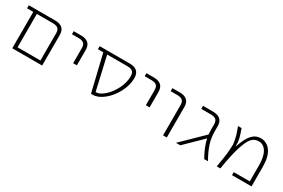

<svg xmlns="http://www.w3.org/2000/svg" viewBox="65 -1361 3227 2192"><g transform="rotate(30 1678.5 -265.0)"><path d="M478 -398Q478 -442 457 -461Q436 -480 387 -480H177V-40H478ZM177 0H130V-480H48V-520H395Q524 -520 524 -402V0Z M640 -480V-520H737Q866 -520 866 -402V-200H817V-398Q817 -442 796 -461Q775 -480 726 -480Z M1508 -402Q1508 -307 1457.5 -212Q1407 -117 1333.5 -58.5Q1260 0 1194 0H1168L1053 -480H982V-520H1379Q1508 -520 1508 -402ZM1104 -480 1204 -43H1210Q1257 -43 1316 -94.5Q1375 -146 1418 -230Q1461 -314 1461 -396Q1461 -442 1440 -461Q1419 -480 1370 -480Z M1599 -480V-520H1696Q1825 -520 1825 -402V-200H1776V-398Q1776 -442 1755 -461Q1734 -480 1685 -480Z M1941 -480V-520H2038Q2167 -520 2167 -402V0H2118V-398Q2118 -442 2097 -461Q2076 -480 2027 -480Z M2606 -333Q2606 -253 2629.5 -177Q2653 -101 2710 0H2660Q2591 -124 2571 -221L2345 0H2288L2563 -268Q2560 -298 2560 -330V-398Q2560 -442 2539 -461Q2518 -480 2469 -480H2345V-520H2476Q2606 -520 2606 -402Z M3027 0V-40H3238V-252Q3238 -365 3201 -426.5Q3164 -488 3100 -488Q3047 -488 3010.5 -450Q2974 -412 2939 -303.5Q2904 -195 2873 0H2826Q2842 -97 2848 -135.5Q2854 -174 2858.5 -230.5Q2863 -287 2862.5 -304Q2862 -321 2853.5 -365Q2845 -409 2836.5 -434Q2828 -459 2806 -520H2853Q2879 -449 2889.5 -404Q2900 -359 2899 -307L2901 -306Q2940 -425 2988 -477.5Q3036 -530 3103 -530Q3184 -530 3234 -461Q3284 -392 3284 -255V0Z"/></g></svg>

Font: M PLUS 1p Light
Style: Regular
Weight: 300
Version: Version 1.061